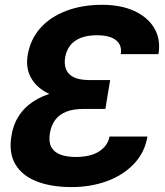

<svg xmlns="http://www.w3.org/2000/svg" viewBox="-20 -757 677 787"><path d="M418 -347.7H306.6Q235.8 -348.1 184.7 -370.9Q133.5 -393.7 109 -434.8Q84.5 -475.9 93.4 -530.5Q104.2 -595.6 145.3 -641.8Q186.3 -688 251.6 -712.6Q316.9 -737.3 398.8 -737.3Q475.6 -737.3 531 -711.8Q586.3 -686.2 612.9 -640.7Q639.5 -595.1 629.5 -535.2H475Q480.7 -571.7 455.8 -592Q431 -612.3 377.5 -612.5Q338.6 -612.5 311.2 -601.8Q283.8 -591.1 267.9 -570.9Q252.1 -550.7 246.9 -521.3Q242.6 -494.5 250.5 -473.7Q258.4 -452.8 281.1 -441.1Q303.7 -429.4 342.8 -428.9H431.6ZM313.5 -390.6H424.8L412.1 -310.4H323.6Q281.7 -310.8 252.8 -299.6Q223.8 -288.4 206.9 -266.2Q189.9 -243.9 184.4 -210.7Q178.8 -175.7 190.3 -154.3Q201.9 -132.9 227.7 -123.3Q253.5 -113.8 289.8 -113.5Q352.3 -113.6 387.4 -137.2Q422.5 -160.7 428.7 -197.3H584.4Q573.2 -131.7 529.1 -85.4Q485 -39 418.6 -14.6Q352.2 9.8 273.6 9.8Q189.6 9.8 129.8 -13.7Q70.1 -37.2 42.7 -84.1Q15.2 -131 27 -201Q42.1 -293.1 117.8 -341.8Q193.5 -390.6 313.5 -390.6Z"/></svg>

Font: Inter Tight
Style: Italic
Weight: 400
Italic angle: -9.39999°
Designer: Rasmus Andersson
Foundry: rsms
Version: Version 3.002